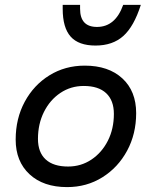

<svg xmlns="http://www.w3.org/2000/svg" viewBox="-20 -752 620 784"><path d="M254 12Q157 12 100.5 -40.5Q44 -93 44 -182Q44 -268 81 -336.5Q118 -405 182 -444.5Q246 -484 326 -484Q423 -484 479.5 -432Q536 -380 536 -290Q536 -205 499 -136.5Q462 -68 398 -28Q334 12 254 12ZM258 -72Q311 -72 353.5 -100.5Q396 -129 420.5 -177.5Q445 -226 445 -287Q445 -342 413.5 -371.5Q382 -401 322 -401Q269 -401 226.5 -372.5Q184 -344 159.5 -295Q135 -246 135 -185Q135 -130 166.5 -101Q198 -72 258 -72ZM370 -566Q301 -566 268.5 -602.5Q236 -639 236 -716V-732H307V-716Q307 -642 376 -642Q451 -642 483 -732H555Q527 -644 483.5 -605Q440 -566 370 -566Z"/></svg>

Font: Sometype Mono Medium
Style: Italic
Weight: 500
Italic angle: -12°
Monospace: yes
Designer: Ryoichi Tsunekawa
Foundry: Dharma Type
Version: Version 1.000; ttfautohint (v1.8.3)